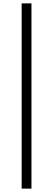

<svg xmlns="http://www.w3.org/2000/svg" viewBox="-20 -841 315 1135"><path d="M108 274V-821H166V274Z"/></svg>

Font: GenRyuMin TW M
Style: Regular
Weight: 500
Version: Version 1.501;PS 1;hotconv 16.6.51;makeotf.lib2.5.65220